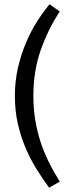

<svg xmlns="http://www.w3.org/2000/svg" viewBox="-20 -730 341 903"><path d="M211 153Q181 112 152 65.5Q123 19 100.5 -34Q78 -87 64 -147.5Q50 -208 50 -279Q50 -349 64.5 -411.5Q79 -474 102 -528.5Q125 -583 154 -628.5Q183 -674 213 -710L261 -676Q206 -592 171.5 -494.5Q137 -397 137 -279Q137 -220 145.5 -167.5Q154 -115 169.5 -66.5Q185 -18 208 29Q231 76 261 124Z"/></svg>

Font: Mukta
Style: Regular
Weight: 400
Designer: Girish Dalvi and Yashodeep Gholap
Foundry: Ek Type
Version: Version 2.538;PS 1.001;hotconv 16.6.51;makeotf.lib2.5.65220;